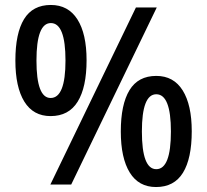

<svg xmlns="http://www.w3.org/2000/svg" viewBox="-20 -744 836 774"><path d="M184 -276Q114 -276 78 -334.5Q42 -393 42 -500Q42 -610 77 -667Q112 -724 185 -724Q255 -724 292 -666Q329 -608 329 -501Q329 -392 293 -334Q257 -276 184 -276ZM183 0 528 -714H612L267 0ZM184 -349Q244 -349 244 -500Q244 -651 185 -651Q127 -651 127 -500Q127 -349 184 -349ZM609 10Q539 10 503 -48.5Q467 -107 467 -214Q467 -323 502 -380.5Q537 -438 610 -438Q680 -438 716.5 -379.5Q753 -321 753 -215Q753 -105 717.5 -47.5Q682 10 609 10ZM610 -62Q669 -62 669 -214Q669 -364 610 -364Q552 -364 552 -214Q552 -62 610 -62Z"/></svg>

Font: Noto Sans Tamil SemiCondensed Medium
Style: Regular
Weight: 500
Width: 4
Designer: Jelle Bosma - Monotype Design Team
Foundry: Monotype Imaging Inc.
Version: Version 2.004; ttfautohint (v1.8.4.7-5d5b)